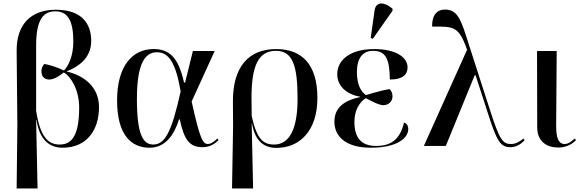

<svg xmlns="http://www.w3.org/2000/svg" viewBox="-20 -824 3279 1084"><path d="M74 240H192L184 -147H186C202 -40 255 10 333 10C473 10 539 -93 539 -219C539 -330 459 -396 358 -420V-422C418 -445 495 -493 495 -593C495 -686 446 -769 295 -769C156 -769 72 -688 74 -534L78 -119ZM316 -8C255 -8 207 -47 184 -199V-567C184 -714 225 -760 292 -760C362 -760 394 -709 394 -588C394 -511 368 -453 341 -426C306 -444 258 -458 231 -463C217 -450 214 -433 214 -422C214 -388 234 -375 259 -375C291 -376 324 -402 340 -415C383 -390 427 -314 427 -216C427 -35 370 -8 316 -8Z M824 10C914 10 963 -62 991 -150H995C1020 -31 1052 7 1124 7C1170 7 1197 -17 1214 -33L1207 -42C1195 -30 1173 -11 1154 -11C1125 -11 1109 -38 1062 -251L1192 -536H1069L1025 -358H1019C987 -503 934 -547 847 -547C727 -547 641 -451 641 -257C641 -65 719 10 824 10ZM845 -8C787 -8 753 -66 753 -265C753 -464 798 -529 866 -529C933 -529 972 -470 1000 -308C949 -79 912 -8 845 -8Z M1290 240H1409L1401 -126H1403C1421 -20 1478 11 1540 11C1673 11 1772 -86 1772 -271C1772 -458 1687 -547 1539 -547C1380 -547 1294 -443 1295 -249L1296 -113ZM1528 -8C1467 -8 1430 -37 1401 -169L1400 -267C1399 -459 1442 -537 1538 -537C1632 -537 1660 -455 1660 -266C1660 -74 1602 -8 1528 -8Z M2085 -605 2196 -763V-775C2154 -812 2103 -819 2095 -766L2073 -610ZM2074 10C2223 10 2285 -45 2285 -95C2285 -111 2279 -126 2261 -132C2237 -28 2178 0 2104 0C2021 0 1981 -44 1981 -136C1981 -197 2005 -243 2045 -270C2076 -254 2117 -231 2144 -230C2171 -230 2196 -249 2196 -280C2196 -294 2192 -310 2179 -321C2153 -317 2100 -304 2046 -287C2019 -306 1995 -344 1995 -417C1995 -497 2029 -537 2086 -537C2157 -537 2180 -493 2181 -375C2252 -375 2281 -401 2281 -444C2281 -496 2223 -547 2092 -547C1958 -547 1884 -486 1884 -405C1884 -341 1933 -292 2013 -278V-276C1924 -257 1868 -217 1868 -137C1868 -56 1929 10 2074 10Z M2373 0H2497L2660 -399H2665L2731 -196C2786 -21 2806 7 2863 7C2891 7 2919 -7 2942 -33L2935 -42C2917 -26 2894 -11 2865 -11C2818 -11 2800 -35 2745 -207L2626 -576C2583 -712 2565 -770 2492 -770C2433 -770 2418 -718 2420 -674C2541 -674 2570 -678 2617 -543Z M3133 9C3182 9 3215 -15 3232 -33L3225 -42C3209 -28 3191 -11 3168 -11C3133 -11 3120 -45 3120 -115L3123 -536H3012L3013 -104C3014 -21 3071 9 3133 9Z"/></svg>

Font: Noto Serif Display Medium
Style: Regular
Weight: 500
Designer: Monotype Design Team
Foundry: Monotype Imaging Inc.
Version: Version 2.009